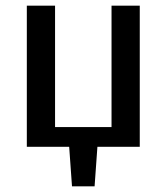

<svg xmlns="http://www.w3.org/2000/svg" viewBox="-20 -520 590 680"><path d="M235 140 225 0H75V-500H175V-70H375V-500H475V0H325L315 140Z"/></svg>

Font: Scada
Style: Regular
Weight: 400
Designer: Jovanny Lemonad
Foundry: Jovanny Lemonad
Version: Version 4.100;PS 004.100;hotconv 1.0.88;makeotf.lib2.5.64775